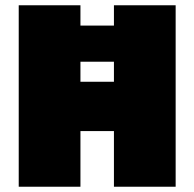

<svg xmlns="http://www.w3.org/2000/svg" viewBox="-20 -708 737 728"><path d="M51 0V-688H285V-611H412V-688H646V0H412V-211H285V0ZM285 -398H412V-474H285Z"/></svg>

Font: Saira Black
Style: Regular
Weight: 900
Designer: Hector Gatti with collaboration of the Omnibus-Type team
Foundry: Omnibus-Type
Version: Version 1.100; ttfautohint (v1.8.3)